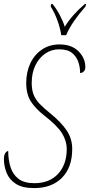

<svg xmlns="http://www.w3.org/2000/svg" viewBox="-31 -951 460 981"><path d="M143 10Q83 10 49.5 -12Q16 -34 2.5 -68.5Q-11 -103 -11 -138Q-11 -158 -4.5 -168Q2 -178 11 -180Q11 -134 23 -96.5Q35 -59 64 -37Q93 -15 145 -15Q222 -15 266 -63Q310 -111 310 -190Q310 -230 286.5 -269Q263 -308 196 -360Q150 -396 126.5 -433Q103 -470 103 -527Q103 -583 124 -627.5Q145 -672 183.5 -698Q222 -724 273 -724Q335 -724 370 -689Q405 -654 405 -608Q405 -594 397 -586Q389 -578 378 -578Q379 -602 370.5 -630.5Q362 -659 339 -679Q316 -699 271 -699Q232 -699 200.5 -677.5Q169 -656 150 -617.5Q131 -579 131 -527Q131 -493 140.5 -468Q150 -443 171.5 -420.5Q193 -398 228 -370Q282 -326 310 -284Q338 -242 338 -190Q338 -96 286 -43Q234 10 143 10ZM282 -771Q277 -806 263 -845Q249 -884 228 -918L231 -931H237Q257 -907 274.5 -874Q292 -841 300 -814Q317 -843 344 -873.5Q371 -904 403 -931H409L406 -918Q372 -879 347 -843Q322 -807 307 -771Z"/></svg>

Font: Noto Serif ExtraCondensed Thin
Style: Italic
Weight: 100
Width: 2
Italic angle: -12°
Designer: Monotype Design Team
Foundry: Monotype Imaging Inc.
Version: Version 2.013